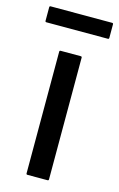

<svg xmlns="http://www.w3.org/2000/svg" viewBox="-131 -738 488 785"><g transform="rotate(15 113.0 -345.0)"><path d="M159 -520V-5Q159 0 154 0H69Q64 0 64 -5V-520Q64 -525 69 -525H154Q159 -525 159 -520ZM-22.5 -627.5V-685Q-22.5 -690 -17.5 -690H242.5Q247.5 -690 247.5 -685V-627.5Q247.5 -622.5 242.5 -622.5H-17.5Q-22.5 -622.5 -22.5 -627.5Z"/></g></svg>

Font: MFEK Sans
Style: Regular
Weight: 400
Designer: Owen Earl
Foundry: indestructible type*
Version: Version 0.001; ttfautohint (v1.8.4.7-5d5b)